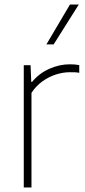

<svg xmlns="http://www.w3.org/2000/svg" viewBox="-20 -828 376 848"><path d="M85 0V-540H115L118 -466.5H122Q152.5 -504 197.5 -524Q242.5 -544 288 -544Q300.5 -544 310.2 -543.2Q320 -542.5 330 -540.5V-506.5Q319.5 -508.5 309.8 -508.8Q300 -509 287.5 -509Q259 -509 227.8 -499.2Q196.5 -489.5 168 -469.2Q139.5 -449 119 -418V0ZM185 -632 289 -808H328L217 -632Z"/></svg>

Font: Encode Sans Condensed Thin Thin
Style: Regular
Weight: 250
Version: Version 3.002